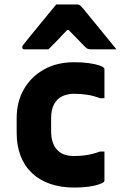

<svg xmlns="http://www.w3.org/2000/svg" viewBox="-20 -832 544 864"><path d="M314 -552Q351 -552 379 -548Q407 -544 424.5 -538.5Q442 -533 447 -527Q449 -526 449.5 -523.5Q450 -521 450 -519Q450 -487 450 -454.5Q450 -422 450 -390H430Q402 -401 373 -405.5Q344 -410 313 -410Q284 -410 260.5 -399Q237 -388 223.5 -363.5Q210 -339 210 -299V-243Q210 -212 218 -189.5Q226 -167 242 -153Q255 -141 272.5 -135.5Q290 -130 313 -130Q334 -130 353.5 -132Q373 -134 392 -138.5Q411 -143 430 -150H450Q450 -118 450 -85.5Q450 -53 450 -21Q450 -19 449.5 -17Q449 -15 447 -13Q442 -8 424.5 -2Q407 4 379 8Q351 12 314 12Q254 12 206 -4.5Q158 -21 124 -53Q90 -85 72.5 -131Q55 -177 55 -235V-301Q55 -374 87.5 -430.5Q120 -487 178 -519.5Q236 -552 314 -552ZM233 -812Q257 -812 280.5 -812Q304 -812 327 -812Q335 -812 340 -808Q345 -804 357 -790Q364 -781 381 -760.5Q398 -740 420 -713Q442 -686 464 -659Q486 -632 504 -610Q476 -610 448 -610Q420 -610 392 -610Q381 -610 375.5 -612Q370 -614 363 -621Q353 -631 330.5 -654.5Q308 -678 268 -718L320 -697H254L304 -720Q267 -680 242.5 -655Q218 -630 198 -610H91Q87 -610 84.5 -611Q82 -612 81 -614.5Q80 -617 80 -619Q80 -624 83 -628Q86 -632 98 -647Q109 -661 127.5 -683.5Q146 -706 166.5 -731Q187 -756 205 -778Q223 -800 233 -812Z"/></svg>

Font: Recursive ExtraBold
Style: Regular
Weight: 800
Version: Version 1.085